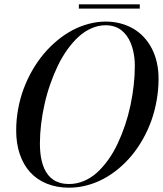

<svg xmlns="http://www.w3.org/2000/svg" viewBox="-20 -860 755 890"><path d="M345.6 -840H628V-820H345.6ZM300 10Q243.1 10 197.2 -8.6Q151.4 -27.1 120.1 -61.3Q88.8 -95.5 71.9 -144.9Q55 -194.2 55 -255Q55 -305.4 64.1 -355Q73.2 -404.6 89.9 -449.1Q106.5 -493.6 130.2 -534.7Q153.9 -575.8 182.6 -609.9Q211.2 -644.1 245.1 -672.2Q279 -700.2 315.2 -719.6Q351.5 -738.9 391.1 -749.4Q430.6 -760 470 -760Q505.5 -760 537.8 -751.6Q570 -743.2 597.1 -727.6Q624.1 -711.9 646.1 -688.6Q668 -665.2 683.2 -636.2Q698.5 -607.1 706.8 -571.2Q715 -535.2 715 -495Q715 -444.5 706.2 -394.9Q697.5 -345.4 681.6 -300.9Q665.6 -256.4 642.5 -215.3Q619.4 -174.2 591.2 -140.1Q563 -105.9 529.2 -77.9Q495.5 -49.9 458.9 -30.5Q422.4 -11.1 381.8 -0.6Q341.2 10 300 10ZM470 -743Q436.4 -743 404.1 -728.9Q371.9 -714.9 344.6 -690Q317.4 -665.1 292.7 -630.8Q268 -596.5 248.4 -556Q228.9 -515.5 213.1 -470.3Q197.2 -425.1 186.8 -378.5Q176.2 -331.9 170.6 -285.1Q165 -238.4 165 -195Q165 -172.4 167 -152.4Q169 -132.4 173.6 -113.2Q178.2 -94 185.4 -78.2Q192.5 -62.4 203.2 -48.9Q214 -35.5 227.8 -26.4Q241.5 -17.2 259.8 -12.1Q278.1 -7 300 -7Q335.5 -7 368.8 -21Q402 -35 429.6 -60Q457.1 -85 481.7 -119.2Q506.2 -153.5 525.3 -194.1Q544.4 -234.6 559.6 -279.7Q574.8 -324.8 584.7 -371.5Q594.6 -418.2 599.8 -464.8Q605 -511.4 605 -555Q605 -573.2 603 -591.2Q601 -609.2 596.4 -628.1Q591.8 -646.9 584.7 -663.4Q577.6 -680 566.8 -694.8Q555.9 -709.5 542.3 -720.1Q528.8 -730.8 510.2 -736.9Q491.6 -743 470 -743Z"/></svg>

Font: Bodoni* 11
Style: Italic
Weight: 400
Italic angle: -13°
Version: Version 1.002